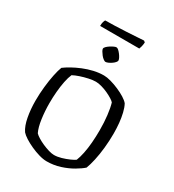

<svg xmlns="http://www.w3.org/2000/svg" viewBox="-247 -1206 1212 1341"><g transform="rotate(30 359.0 -535.5)"><path d="M344 0Q316 0 281.5 -10Q247 -20 213 -35.5Q179 -51 152.5 -68Q126 -85 113 -100Q88 -136 76.5 -198Q65 -260 65 -328Q65 -385 71 -441Q77 -497 86.5 -543Q96 -589 107 -617Q128 -633 160 -651Q192 -669 231 -685Q270 -701 311 -710.5Q352 -720 392 -720Q416 -720 448.5 -711Q481 -702 514.5 -687.5Q548 -673 574.5 -656.5Q601 -640 614 -624Q628 -598 636.5 -562Q645 -526 649 -485.5Q653 -445 653 -402Q653 -343 647 -285.5Q641 -228 630.5 -180.5Q620 -133 608 -102Q585 -81 544 -57Q503 -33 451.5 -16.5Q400 0 344 0ZM366 -64Q393 -64 424 -73Q455 -82 482 -94Q509 -106 521 -115Q532 -142 540.5 -183Q549 -224 553 -273Q557 -322 557 -374Q557 -437 550.5 -492Q544 -547 533 -584Q527 -592 508 -604Q489 -616 464 -627.5Q439 -639 412.5 -646.5Q386 -654 365 -654Q341 -654 308.5 -647Q276 -640 245 -629.5Q214 -619 194 -608Q182 -581 174 -541Q166 -501 162 -455Q158 -409 158 -363Q158 -298 166.5 -237Q175 -176 193 -139Q203 -128 224 -115Q245 -102 271 -90.5Q297 -79 322.5 -71.5Q348 -64 366 -64ZM352 -807Q346 -807 335 -815Q324 -823 314.5 -835Q305 -847 298 -859Q291 -871 291 -878Q291 -886 300.5 -895.5Q310 -905 323 -913.5Q336 -922 349 -928Q362 -934 369 -934Q377 -934 386.5 -925.5Q396 -917 405.5 -904.5Q415 -892 421 -880Q427 -868 427 -860Q427 -854 419 -844.5Q411 -835 398.5 -826.5Q386 -818 373.5 -812.5Q361 -807 352 -807ZM195 -1006Q195 -1026 199 -1039.5Q203 -1053 207 -1057Q238 -1057 282.5 -1058.5Q327 -1060 373.5 -1062.5Q420 -1065 457.5 -1067.5Q495 -1070 512 -1071L523 -1062Q522 -1043 518 -1028Q514 -1013 511 -1006Z"/></g></svg>

Font: Texturina 12pt Light
Style: Regular
Weight: 300
Designer: Guillermo Torres Carreño
Foundry: Omnibus-Type
Version: Version 1.002